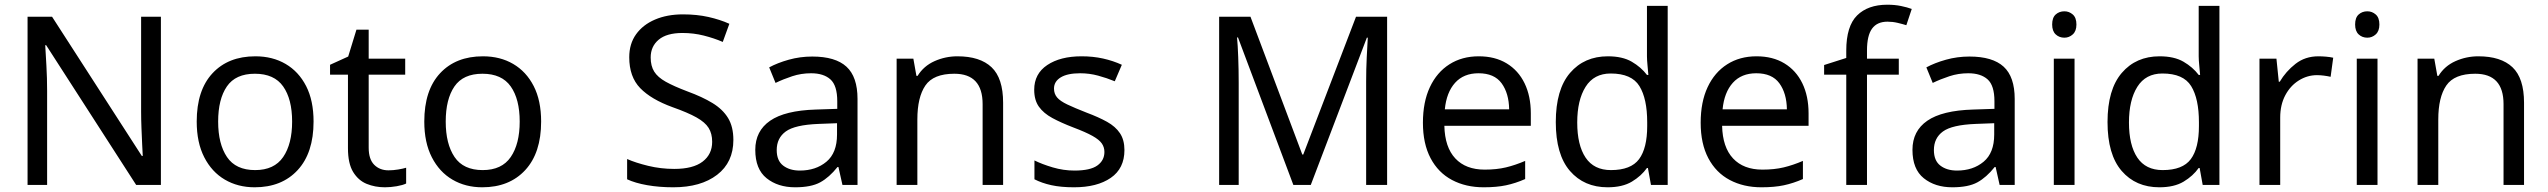

<svg xmlns="http://www.w3.org/2000/svg" viewBox="-20 -785 10815 815"><path d="M663 0H558L176 -593H172Q174 -558 177 -506Q180 -454 180 -399V0H97V-714H201L582 -123H586Q585 -139 583.5 -171Q582 -203 580.5 -241Q579 -279 579 -311V-714H663Z M1311 -269Q1311 -136 1243.5 -63Q1176 10 1061 10Q990 10 934.5 -22.5Q879 -55 847 -117.5Q815 -180 815 -269Q815 -402 882 -474Q949 -546 1064 -546Q1137 -546 1192.5 -513.5Q1248 -481 1279.5 -419.5Q1311 -358 1311 -269ZM906 -269Q906 -174 943.5 -118.5Q981 -63 1063 -63Q1144 -63 1182 -118.5Q1220 -174 1220 -269Q1220 -364 1182 -418Q1144 -472 1062 -472Q980 -472 943 -418Q906 -364 906 -269Z M1629 -62Q1649 -62 1670 -65.5Q1691 -69 1704 -73V-6Q1690 1 1664 5.5Q1638 10 1614 10Q1572 10 1536.5 -4.5Q1501 -19 1479 -55Q1457 -91 1457 -156V-468H1381V-510L1458 -545L1493 -659H1545V-536H1700V-468H1545V-158Q1545 -109 1568.5 -85.5Q1592 -62 1629 -62Z M2277 -269Q2277 -136 2209.5 -63Q2142 10 2027 10Q1956 10 1900.5 -22.5Q1845 -55 1813 -117.5Q1781 -180 1781 -269Q1781 -402 1848 -474Q1915 -546 2030 -546Q2103 -546 2158.5 -513.5Q2214 -481 2245.5 -419.5Q2277 -358 2277 -269ZM1872 -269Q1872 -174 1909.5 -118.5Q1947 -63 2029 -63Q2110 -63 2148 -118.5Q2186 -174 2186 -269Q2186 -364 2148 -418Q2110 -472 2028 -472Q1946 -472 1909 -418Q1872 -364 1872 -269Z M3093 -191Q3093 -96 3024 -43Q2955 10 2838 10Q2778 10 2727 1Q2676 -8 2642 -24V-110Q2678 -94 2731.5 -81Q2785 -68 2842 -68Q2922 -68 2962.5 -99Q3003 -130 3003 -183Q3003 -218 2988 -242Q2973 -266 2936.5 -286.5Q2900 -307 2835 -330Q2744 -363 2697.5 -411Q2651 -459 2651 -542Q2651 -599 2680 -639.5Q2709 -680 2760.5 -702Q2812 -724 2879 -724Q2938 -724 2987 -713Q3036 -702 3076 -684L3048 -607Q3011 -623 2967.5 -634Q2924 -645 2877 -645Q2810 -645 2776 -616.5Q2742 -588 2742 -541Q2742 -505 2757 -481Q2772 -457 2806 -438Q2840 -419 2898 -397Q2961 -374 3004.5 -347.5Q3048 -321 3070.5 -284Q3093 -247 3093 -191Z M3428 -545Q3526 -545 3573 -502Q3620 -459 3620 -365V0H3556L3539 -76H3535Q3500 -32 3461.5 -11Q3423 10 3355 10Q3282 10 3234 -28.5Q3186 -67 3186 -149Q3186 -229 3249 -272.5Q3312 -316 3443 -320L3534 -323V-355Q3534 -422 3505 -448Q3476 -474 3423 -474Q3381 -474 3343 -461.5Q3305 -449 3272 -433L3245 -499Q3280 -518 3328 -531.5Q3376 -545 3428 -545ZM3454 -259Q3354 -255 3315.5 -227Q3277 -199 3277 -148Q3277 -103 3304.5 -82Q3332 -61 3375 -61Q3443 -61 3488 -98.5Q3533 -136 3533 -214V-262Z M4044 -546Q4140 -546 4189 -499.5Q4238 -453 4238 -349V0H4151V-343Q4151 -472 4031 -472Q3942 -472 3908 -422Q3874 -372 3874 -278V0H3786V-536H3857L3870 -463H3875Q3901 -505 3947 -525.5Q3993 -546 4044 -546Z M4753 -148Q4753 -70 4695 -30Q4637 10 4539 10Q4483 10 4442.5 1Q4402 -8 4371 -24V-104Q4403 -88 4448.5 -74.5Q4494 -61 4541 -61Q4608 -61 4638 -82.5Q4668 -104 4668 -140Q4668 -160 4657 -176Q4646 -192 4617.5 -208Q4589 -224 4536 -244Q4484 -264 4447 -284Q4410 -304 4390 -332Q4370 -360 4370 -404Q4370 -472 4425.5 -509Q4481 -546 4571 -546Q4620 -546 4662.5 -536.5Q4705 -527 4742 -510L4712 -440Q4678 -454 4641 -464Q4604 -474 4565 -474Q4511 -474 4482.5 -456.5Q4454 -439 4454 -409Q4454 -387 4467 -371.5Q4480 -356 4510.5 -341.5Q4541 -327 4592 -307Q4643 -288 4679 -268Q4715 -248 4734 -219.5Q4753 -191 4753 -148Z M5470 0 5235 -626H5231Q5234 -595 5236 -542.5Q5238 -490 5238 -433V0H5155V-714H5288L5508 -129H5512L5736 -714H5868V0H5779V-439Q5779 -491 5781.5 -542Q5784 -593 5786 -625H5782L5544 0Z M6257 -546Q6326 -546 6375.5 -516Q6425 -486 6451.5 -431.5Q6478 -377 6478 -304V-251H6111Q6113 -160 6157.5 -112.5Q6202 -65 6282 -65Q6333 -65 6372.5 -74.5Q6412 -84 6454 -102V-25Q6413 -7 6373 1.5Q6333 10 6278 10Q6202 10 6143.5 -21Q6085 -52 6052.5 -113.5Q6020 -175 6020 -264Q6020 -352 6049.5 -415Q6079 -478 6132.5 -512Q6186 -546 6257 -546ZM6256 -474Q6193 -474 6156.5 -433.5Q6120 -393 6113 -321H6386Q6385 -389 6354 -431.5Q6323 -474 6256 -474Z M6804 10Q6704 10 6644 -59.5Q6584 -129 6584 -267Q6584 -405 6644.5 -475.5Q6705 -546 6805 -546Q6867 -546 6906.5 -523Q6946 -500 6971 -467H6977Q6976 -480 6973.5 -505.5Q6971 -531 6971 -546V-760H7059V0H6988L6975 -72H6971Q6947 -38 6907 -14Q6867 10 6804 10ZM6818 -63Q6903 -63 6937.5 -109.5Q6972 -156 6972 -250V-266Q6972 -366 6939 -419.5Q6906 -473 6817 -473Q6746 -473 6710.5 -416.5Q6675 -360 6675 -265Q6675 -169 6710.5 -116Q6746 -63 6818 -63Z M7436 -546Q7505 -546 7554.5 -516Q7604 -486 7630.5 -431.5Q7657 -377 7657 -304V-251H7290Q7292 -160 7336.5 -112.5Q7381 -65 7461 -65Q7512 -65 7551.5 -74.5Q7591 -84 7633 -102V-25Q7592 -7 7552 1.5Q7512 10 7457 10Q7381 10 7322.5 -21Q7264 -52 7231.5 -113.5Q7199 -175 7199 -264Q7199 -352 7228.5 -415Q7258 -478 7311.5 -512Q7365 -546 7436 -546ZM7435 -474Q7372 -474 7335.5 -433.5Q7299 -393 7292 -321H7565Q7564 -389 7533 -431.5Q7502 -474 7435 -474Z M8040 -468H7905V0H7817V-468H7723V-509L7817 -539V-570Q7817 -674 7863 -719.5Q7909 -765 7991 -765Q8023 -765 8049.5 -759.5Q8076 -754 8095 -747L8072 -678Q8056 -683 8035 -688Q8014 -693 7992 -693Q7948 -693 7926.5 -663.5Q7905 -634 7905 -571V-536H8040Z M8340 -545Q8438 -545 8485 -502Q8532 -459 8532 -365V0H8468L8451 -76H8447Q8412 -32 8373.5 -11Q8335 10 8267 10Q8194 10 8146 -28.5Q8098 -67 8098 -149Q8098 -229 8161 -272.5Q8224 -316 8355 -320L8446 -323V-355Q8446 -422 8417 -448Q8388 -474 8335 -474Q8293 -474 8255 -461.5Q8217 -449 8184 -433L8157 -499Q8192 -518 8240 -531.5Q8288 -545 8340 -545ZM8366 -259Q8266 -255 8227.5 -227Q8189 -199 8189 -148Q8189 -103 8216.5 -82Q8244 -61 8287 -61Q8355 -61 8400 -98.5Q8445 -136 8445 -214V-262Z M8743 -737Q8763 -737 8778.5 -723.5Q8794 -710 8794 -681Q8794 -653 8778.5 -639Q8763 -625 8743 -625Q8721 -625 8706 -639Q8691 -653 8691 -681Q8691 -710 8706 -723.5Q8721 -737 8743 -737ZM8786 -536V0H8698V-536Z M9146 10Q9046 10 8986 -59.5Q8926 -129 8926 -267Q8926 -405 8986.5 -475.5Q9047 -546 9147 -546Q9209 -546 9248.5 -523Q9288 -500 9313 -467H9319Q9318 -480 9315.5 -505.5Q9313 -531 9313 -546V-760H9401V0H9330L9317 -72H9313Q9289 -38 9249 -14Q9209 10 9146 10ZM9160 -63Q9245 -63 9279.5 -109.5Q9314 -156 9314 -250V-266Q9314 -366 9281 -419.5Q9248 -473 9159 -473Q9088 -473 9052.5 -416.5Q9017 -360 9017 -265Q9017 -169 9052.5 -116Q9088 -63 9160 -63Z M9821 -546Q9836 -546 9853.5 -544.5Q9871 -543 9884 -540L9873 -459Q9860 -462 9844.5 -464Q9829 -466 9815 -466Q9774 -466 9738 -443.5Q9702 -421 9680.5 -380.5Q9659 -340 9659 -286V0H9571V-536H9643L9653 -438H9657Q9683 -482 9724 -514Q9765 -546 9821 -546Z M10029 -737Q10049 -737 10064.5 -723.5Q10080 -710 10080 -681Q10080 -653 10064.5 -639Q10049 -625 10029 -625Q10007 -625 9992 -639Q9977 -653 9977 -681Q9977 -710 9992 -723.5Q10007 -737 10029 -737ZM10072 -536V0H9984V-536Z M10500 -546Q10596 -546 10645 -499.5Q10694 -453 10694 -349V0H10607V-343Q10607 -472 10487 -472Q10398 -472 10364 -422Q10330 -372 10330 -278V0H10242V-536H10313L10326 -463H10331Q10357 -505 10403 -525.5Q10449 -546 10500 -546Z"/></svg>

Font: Noto Sans Medefaidrin
Style: Regular
Weight: 400
Designer: Dalton Maag Ltd
Foundry: Dalton Maag Ltd
Version: Version 1.002; ttfautohint (v1.8.4.7-5d5b)